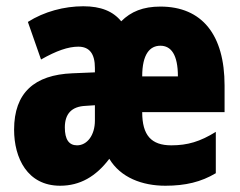

<svg xmlns="http://www.w3.org/2000/svg" viewBox="-20 -583 765 613"><path d="M492 -562C437 -562 398 -546 367 -515C341 -547 302 -563 246 -563C185 -563 121 -546 69 -513L111 -393C160 -421 198 -434 230 -434C266 -434 283 -411 283 -366V-352L211 -349C90 -344 25 -287 25 -169C25 -79 67 10 172 10C235 10 286 -19 329 -76C365 -16 434 10 508 10C572 10 622 -2 669 -30V-162C619 -131 579 -119 527 -119C463 -119 434 -151 434 -225H697V-310C697 -472 625 -562 492 -562ZM492 -437C526 -437 548 -409 548 -339H434C434 -411 459 -437 492 -437ZM253 -245 283 -247V-198C283 -151 258 -119 226 -119C200 -119 187 -138 187 -176C187 -220 209 -243 253 -245Z"/></svg>

Font: Noto Sans Ethiopic ExtraCondensed Black
Style: Regular
Weight: 900
Width: 2
Designer: Monotype Design Team
Foundry: Monotype Imaging Inc.
Version: Version 2.102